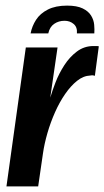

<svg xmlns="http://www.w3.org/2000/svg" viewBox="-20 -664 372 684"><path d="M219 -644Q254 -644 274.5 -634Q295 -624 304.5 -608.5Q314 -593 315.5 -576Q317 -559 316 -545H254Q256 -567 242.5 -578.5Q229 -590 210 -590Q189 -590 173 -579Q157 -568 152 -545H89Q94 -571 108.5 -593.5Q123 -616 150.5 -630Q178 -644 219 -644ZM3 0 72 -495H185L159 -316Q166 -340 178 -371Q190 -402 209 -431.5Q228 -461 254 -480.5Q280 -500 313 -500Q317 -500 323 -500Q329 -500 332 -499L318 -394Q316 -395 311.5 -395.5Q307 -396 302 -395Q277 -394 254.5 -376Q232 -358 212 -329Q192 -300 176 -264Q160 -228 149 -190Q138 -152 133 -117L116 0Z"/></svg>

Font: Alumni Sans
Style: Bold Italic
Weight: 700
Italic angle: -8°
Designer: Robert E. Leuschke
Foundry: Robert E. Leuschke
Version: Version 1.016